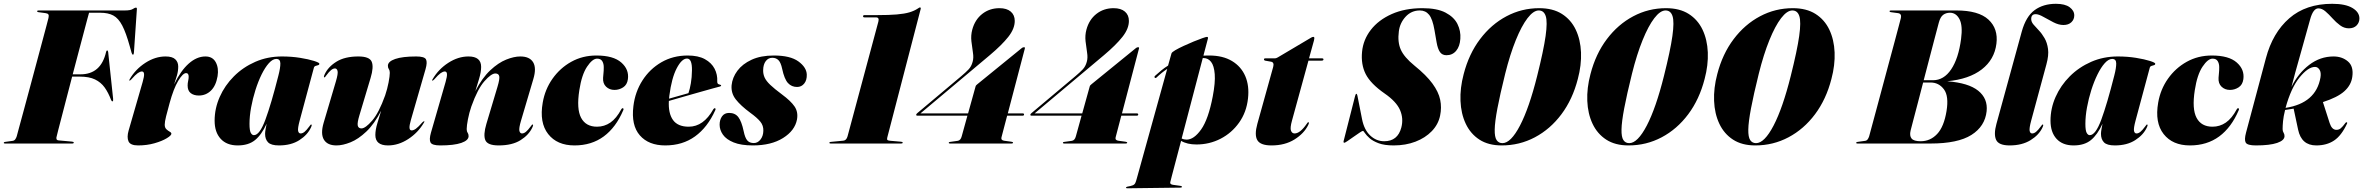

<svg xmlns="http://www.w3.org/2000/svg" viewBox="-40 -755 12432 1010"><path d="M155.5 -696Q155.5 -700 162.5 -700H617Q646.5 -700 658.2 -707.5Q670 -715 675 -715Q681 -715 680 -706L664.5 -479Q664 -467.5 659.5 -467.5Q655 -467.5 652 -478L642.5 -512Q623 -582.5 603 -620.8Q583 -659 556 -673.5Q529 -688 487 -688H428.5Q427 -684 419.5 -655.2Q412 -626.5 399.8 -580.8Q387.5 -535 372.8 -479Q358 -423 342.5 -364H383.5Q491 -364 518 -481.5Q519.5 -489.5 524 -489.5Q528 -489.5 529 -481L555 -236Q556.5 -222.5 552 -222Q547.5 -221 544 -230Q530 -267.5 510.5 -294.8Q491 -322 460 -337Q429 -352 379.5 -352H339.5Q324.5 -295 310.5 -240.8Q296.5 -186.5 285 -142.5Q273.5 -98.5 266.2 -70.2Q259 -42 258 -37Q255.5 -30 257.2 -23.8Q259 -17.5 268 -16.5L339 -10Q348 -9 348 -5Q348 0 340 0H-14Q-20 0 -20 -3.5Q-20 -8 -13.5 -8.5L26 -14Q35 -15 40 -21.8Q45 -28.5 48 -38Q49.5 -44 59.2 -79.8Q69 -115.5 83.8 -170.2Q98.5 -225 115.8 -288.8Q133 -352.5 150 -416.2Q167 -480 181.5 -533.8Q196 -587.5 205 -621.8Q214 -656 215 -660.5Q218 -673.5 214.5 -679Q211 -684.5 199 -686L162 -691Q155.5 -691.5 155.5 -696Z M641.5 -331Q638 -331 642.5 -339Q673 -391 724.8 -424.5Q776.5 -458 831 -458Q866.5 -458 882 -443.2Q897.5 -428.5 897.5 -405Q897.5 -381.5 891 -358.5Q884.5 -335.5 876 -311Q910.5 -383 952.8 -420.5Q995 -458 1040.5 -458Q1078.5 -458 1095 -427.5Q1111.5 -397 1104.5 -354Q1096 -304 1069.5 -278.2Q1043 -252.5 1006 -252.5Q979.5 -252.5 963.2 -265.2Q947 -278 947 -305Q947 -317.5 949.8 -329.5Q952.5 -341.5 952.5 -351.5Q952.5 -370.5 939 -370.5Q922 -370.5 897.5 -329.8Q873 -289 852 -212Q841 -172.5 833.8 -143.5Q826.5 -114.5 826.5 -99Q826.5 -83.5 835.2 -75.2Q844 -67 852.8 -62.2Q861.5 -57.5 861.5 -51.5Q861.5 -42.5 837.2 -27.8Q813 -13 773 -1.5Q733 10 686.5 10Q645.5 10 636 -11.5Q626.5 -33 636.5 -68L710.5 -324Q719 -353.5 717.8 -366.2Q716.5 -379 706.5 -379Q697 -379 684.8 -370.5Q672.5 -362 650.5 -337Q645 -331 641.5 -331Z M1536.5 -121Q1525.5 -80 1528.2 -66.5Q1531 -53 1541.5 -53Q1551.5 -53 1562 -61.5Q1572.5 -70 1588 -91Q1592.5 -97 1593.8 -98.5Q1595 -100 1597 -100Q1603 -100 1596 -85Q1578 -45.5 1534.8 -17.8Q1491.5 10 1427.5 10Q1386 10 1370.2 -6.2Q1354.5 -22.5 1354.5 -51Q1354.5 -60 1357 -74.8Q1359.5 -89.5 1362.5 -104Q1336 -46 1301.5 -18Q1267 10 1210.5 10Q1152.5 10 1120.8 -24.8Q1089 -59.5 1089 -120Q1089 -184.5 1115.8 -245Q1142.5 -305.5 1190.5 -353.5Q1238.5 -401.5 1303 -429.8Q1367.5 -458 1443 -458Q1493.5 -458 1538.5 -450.8Q1583.5 -443.5 1611.8 -434.5Q1640 -425.5 1640 -420Q1640 -414 1633.5 -412.2Q1627 -410.5 1620 -408.2Q1613 -406 1611 -398ZM1272.5 -103.5Q1272.5 -68.5 1279.2 -56.2Q1286 -44 1295.5 -44Q1326 -44 1356.2 -125.8Q1386.5 -207.5 1424.5 -357.5Q1435 -398 1434.8 -421.5Q1434.5 -445 1413.5 -445Q1394.5 -445 1374.5 -422.8Q1354.5 -400.5 1336.2 -363.5Q1318 -326.5 1303.8 -281.5Q1289.5 -236.5 1281 -190.2Q1272.5 -144 1272.5 -103.5Z M2190.5 -117Q2195.5 -117 2189.5 -109Q2159 -57 2107.5 -23.5Q2056 10 2001 10Q1934.5 10 1934.5 -45Q1934.5 -72 1945.5 -108.2Q1956.5 -144.5 1965 -172.5Q1929 -102.5 1887 -62.8Q1845 -23 1804 -6.5Q1763 10 1730 10Q1682 10 1663.8 -20.5Q1645.5 -51 1662.5 -109L1727 -327Q1739 -367.5 1735.8 -381.2Q1732.5 -395 1722 -395Q1712.5 -395 1701.8 -386.5Q1691 -378 1675.5 -357Q1671 -351 1669.8 -349.5Q1668.5 -348 1666.5 -348Q1661 -348 1667.5 -363Q1685.5 -403 1729.8 -430.5Q1774 -458 1845 -458Q1903.5 -458 1915.2 -430.5Q1927 -403 1909.5 -345L1851 -149.5Q1838.5 -108.5 1842 -94Q1845.5 -79.5 1861.5 -79.5Q1882 -79.5 1917.5 -120.2Q1953 -161 1986 -253Q1997.5 -287 2004 -321Q2010.5 -355 2010.5 -372Q2010.5 -384 2005.5 -391.2Q2000.5 -398.5 2000.5 -409Q2000.5 -431.5 2039 -444.8Q2077.5 -458 2149.5 -458Q2192.5 -458 2200.8 -443Q2209 -428 2198.5 -391L2121.5 -124Q2113 -94.5 2114.2 -81.8Q2115.5 -69 2125.5 -69Q2135.5 -69 2147.8 -77.8Q2160 -86.5 2181.5 -111Q2187.5 -117 2190.5 -117Z M2235 -331Q2230 -331 2236 -339Q2266.5 -391 2318.2 -424.5Q2370 -458 2424.5 -458Q2491 -458 2491 -403Q2491 -376 2480 -339.8Q2469 -303.5 2460.5 -275.5Q2496.5 -345.5 2539 -385.2Q2581.5 -425 2622.8 -441.5Q2664 -458 2697 -458Q2746 -458 2764.5 -427.5Q2783 -397 2765.5 -339L2701 -121Q2689 -80.5 2692.2 -66.8Q2695.5 -53 2706 -53Q2716 -53 2726.5 -61.5Q2737 -70 2752.5 -91Q2757 -97 2758.2 -98.5Q2759.5 -100 2761.5 -100Q2767.5 -100 2760.5 -85Q2742.5 -45.5 2698.5 -17.8Q2654.5 10 2583 10Q2524.5 10 2513 -17.8Q2501.5 -45.5 2518.5 -103L2577 -298.5Q2589.5 -340 2586.2 -354.2Q2583 -368.5 2565.5 -368.5Q2544.5 -368.5 2508.5 -328Q2472.5 -287.5 2439.5 -195Q2428 -161.5 2421.5 -127.5Q2415 -93.5 2415 -76Q2415 -64 2420 -56.8Q2425 -49.5 2425 -39Q2425 -16.5 2386.5 -3.2Q2348 10 2276 10Q2233.5 10 2225 -5.2Q2216.5 -20.5 2227 -57L2304 -324Q2312.5 -353.5 2311.2 -366.2Q2310 -379 2300 -379Q2290.5 -379 2278.2 -370.5Q2266 -362 2244 -337Q2238 -331 2235 -331Z M3101 -446.5Q3076.5 -446.5 3048.2 -404.2Q3020 -362 3007.5 -280.5Q2992 -181.5 3017 -135Q3042 -88.5 3100.5 -88.5Q3139 -88.5 3170.8 -110.2Q3202.5 -132 3228.5 -180.5Q3232 -187 3236.5 -185.5Q3242.5 -184 3238.5 -175Q3200 -84.5 3135.8 -37.2Q3071.5 10 2982 10Q2890.5 10 2843.5 -50Q2796.5 -110 2815 -215.5Q2827 -285 2866.5 -341Q2906 -397 2965.2 -430Q3024.5 -463 3097 -463Q3186.5 -463 3228.2 -426.2Q3270 -389.5 3263 -338.5Q3259 -309 3238 -295.5Q3217 -282 3192.5 -282Q3166 -282 3148.2 -299Q3130.5 -316 3132.5 -346Q3133.5 -365 3134.8 -373.2Q3136 -381.5 3136 -402Q3136 -420.5 3128 -433.5Q3120 -446.5 3101 -446.5Z M3722.5 -175Q3682 -85 3616.2 -37.5Q3550.5 10 3459.5 10Q3372 10 3325.8 -43Q3279.5 -96 3292 -197Q3301 -271.5 3339.5 -331.8Q3378 -392 3439.2 -427.5Q3500.5 -463 3577.5 -463Q3633 -463 3668 -443.8Q3703 -424.5 3719 -393.5Q3735 -362.5 3733 -327Q3732.5 -320.5 3735.2 -316Q3738 -311.5 3747.5 -309.5Q3753.5 -308.5 3753.5 -305Q3753.5 -302 3747.5 -300Q3737.5 -297.5 3708.5 -289.5Q3679.5 -281.5 3639.8 -270.2Q3600 -259 3557.5 -246.8Q3515 -234.5 3478.5 -224Q3475 -159 3500.2 -123.8Q3525.5 -88.5 3583 -88.5Q3661 -88.5 3712.5 -180.5Q3717 -187 3721 -185.5Q3726.5 -184 3722.5 -175ZM3481 -251.5Q3480 -243.5 3479.5 -236Q3506 -243.5 3533 -251.2Q3560 -259 3581.5 -265Q3589 -286.5 3594.2 -317Q3599.5 -347.5 3600 -385Q3601 -447 3574 -447Q3546.5 -447 3519.8 -395.8Q3493 -344.5 3481 -251.5Z M3925.5 -2.5Q3946 -2.5 3960.5 -21Q3975 -39.5 3975.5 -67Q3976.5 -94.5 3959.5 -115.2Q3942.5 -136 3906.5 -162Q3856.5 -199 3830.8 -231.8Q3805 -264.5 3808.5 -306.5Q3812.5 -347 3839 -382.8Q3865.5 -418.5 3913.8 -440.8Q3962 -463 4030.5 -463Q4117 -463 4159.8 -432Q4202.5 -401 4204 -363Q4205 -333.5 4190.5 -315.5Q4176 -297.5 4153 -297.5Q4124 -297.5 4105 -318.2Q4086 -339 4074.5 -393Q4067.5 -426 4055 -438.5Q4042.5 -451 4022.5 -451Q4001.5 -451 3988.2 -433.5Q3975 -416 3974.5 -386Q3974 -365.5 3982.2 -347.2Q3990.5 -329 4012 -308.5Q4033.5 -288 4072.5 -259Q4120 -224 4139.8 -194.8Q4159.5 -165.5 4152.5 -126.5Q4141.5 -68 4079.2 -29Q4017 10 3920.5 10Q3858 10 3819.2 -5.8Q3780.5 -21.5 3763 -46.5Q3745.5 -71.5 3745.5 -99Q3745.5 -125 3758.2 -143Q3771 -161 3795.5 -161Q3827 -161 3844 -138.8Q3861 -116.5 3872 -65Q3879 -30.5 3890.8 -16.5Q3902.5 -2.5 3925.5 -2.5Z M4508 -663.5Q4500 -663.5 4500 -669.5Q4500 -675.5 4508 -675.5H4573.5Q4637 -675.5 4677.8 -679Q4718.5 -682.5 4744.2 -690.2Q4770 -698 4788 -710Q4796.5 -716 4799 -716Q4805.5 -716 4803 -707L4627.5 -32Q4626 -26 4626.8 -21Q4627.5 -16 4643 -14.5L4699.5 -9.5Q4708.5 -9 4708.5 -4.5Q4708.5 0 4700.5 0H4329Q4323 0 4323 -4Q4323 -8 4329.5 -8.5L4396.5 -15Q4412.5 -16.5 4418.5 -38L4580.5 -641Q4586.5 -663.5 4568.5 -663.5Z M5018 -355.5Q5040 -374 5055 -389.8Q5070 -405.5 5076.5 -430Q5082.5 -450.5 5078 -478.5Q5073.5 -506.5 5070 -537.8Q5066.5 -569 5074.5 -599Q5088.5 -651.5 5127 -681.8Q5165.5 -712 5217.5 -712Q5256 -712 5277 -694Q5298 -676 5298 -645Q5298 -604 5264 -561Q5230 -518 5167 -465L4802 -158.5H5052.5L5092 -300.5Q5093 -304.5 5096 -307.2Q5099 -310 5102.5 -313L5333 -500.5Q5338.5 -505 5341.8 -505.8Q5345 -506.5 5347.5 -506.5Q5353 -506.5 5351 -499.5L5261.5 -158.5H5339.5Q5347 -158.5 5347 -153Q5347 -146.5 5339.5 -146.5H5258L5228 -32Q5224.5 -17 5243.5 -14.5L5280 -9.5Q5289 -8 5289 -4.5Q5289 0 5281 0H4957Q4951 0 4951 -4Q4951 -8 4957.5 -8.5L4997 -14Q5013.5 -16 5019 -38L5049 -146.5H4785.5Q4779.5 -146.5 4779.5 -151.5Q4779.5 -155 4785.5 -160Z M5618.5 -355.5Q5640.5 -374 5655.5 -389.8Q5670.5 -405.5 5677 -430Q5683 -450.5 5678.5 -478.5Q5674 -506.5 5670.5 -537.8Q5667 -569 5675 -599Q5689 -651.5 5727.5 -681.8Q5766 -712 5818 -712Q5856.5 -712 5877.5 -694Q5898.5 -676 5898.5 -645Q5898.5 -604 5864.5 -561Q5830.5 -518 5767.5 -465L5402.5 -158.5H5653L5692.5 -300.5Q5693.5 -304.5 5696.5 -307.2Q5699.5 -310 5703 -313L5933.5 -500.5Q5939 -505 5942.2 -505.8Q5945.5 -506.5 5948 -506.5Q5953.5 -506.5 5951.5 -499.5L5862 -158.5H5940Q5947.5 -158.5 5947.5 -153Q5947.5 -146.5 5940 -146.5H5858.5L5828.5 -32Q5825 -17 5844 -14.5L5880.5 -9.5Q5889.5 -8 5889.5 -4.5Q5889.5 0 5881.5 0H5557.5Q5551.5 0 5551.5 -4Q5551.5 -8 5558 -8.5L5597.5 -14Q5614 -16 5619.5 -38L5649.5 -146.5H5386Q5380 -146.5 5380 -151.5Q5380 -155 5386 -160Z M6043.5 -347Q6039 -342.5 6034.5 -346.5Q6030.5 -350.5 6036.5 -356.5Q6052.5 -371 6069.2 -384.8Q6086 -398.5 6104.5 -410L6122.5 -474Q6124.5 -480.5 6142.5 -491Q6160.5 -501.5 6186.5 -513.5Q6212.5 -525.5 6239 -536.5Q6265.5 -547.5 6285 -554.2Q6304.5 -561 6309 -561Q6316.5 -561 6314 -551.5L6290.5 -462.5Q6305.5 -463 6321 -463Q6392.5 -463 6440.8 -434Q6489 -405 6510.8 -354.2Q6532.5 -303.5 6525 -237Q6517 -164.5 6478.2 -110Q6439.5 -55.5 6380.8 -25.2Q6322 5 6254 5Q6204.5 5 6173 -14L6124.5 170Q6118.5 192.5 6116 203.8Q6113.5 215 6132 217.5L6168.5 222.5Q6177.5 224 6177.5 227.5Q6177.5 232 6169.5 232L5889.5 235.5Q5883.5 235.5 5883.5 232Q5883.5 228.5 5890 227Q5910.5 223.5 5919.5 219.5Q5928.5 215.5 5932.2 207.5Q5936 199.5 5940 184L6100 -392.5Q6070.5 -373 6043.5 -347ZM6292 -449.5Q6289.5 -449.5 6287 -449.5L6176 -26.5Q6188 -20.5 6202 -20.5Q6240.5 -20.5 6278.5 -74Q6316.5 -127.5 6339.5 -247.5Q6353.5 -320.5 6350 -365Q6346.5 -409.5 6330.8 -429.5Q6315 -449.5 6292 -449.5Z M6646 -430.5 6615 -436Q6609 -437.5 6609 -442.5Q6609 -448 6616 -448H6666.5Q6673 -448 6681.5 -453L6857 -557Q6863 -561 6869 -561Q6874 -561 6874 -554Q6874 -550 6872 -542L6846 -448H6914.5Q6922 -448 6922 -442.5Q6922 -436 6912 -436H6843L6756.5 -121Q6745.5 -81.5 6751.2 -67.2Q6757 -53 6770 -53Q6799 -53 6833.5 -103Q6837.5 -109 6839 -110.5Q6840.5 -112 6842.5 -112Q6849 -112 6841.5 -97Q6820 -53 6769.8 -21.5Q6719.5 10 6648.5 10Q6590.5 10 6574.2 -17.5Q6558 -45 6574 -103L6657.5 -403Q6664 -427.5 6646 -430.5Z M7291.5 10Q7242.5 10 7212 -1.5Q7181.5 -13 7164.5 -28.2Q7147.5 -43.5 7140 -55Q7132.5 -66.5 7129.5 -66.5Q7126 -66.5 7111.8 -57Q7097.5 -47.5 7080.2 -35.2Q7063 -23 7049 -13.5Q7035 -4 7032 -4Q7026 -4 7028 -13L7088.5 -250.5Q7091.5 -261.5 7095 -261.5Q7098.5 -261.5 7100.5 -252L7125 -128Q7136 -72 7168 -42Q7200 -12 7241.5 -12Q7312.5 -12 7331.5 -84Q7344 -131.5 7324.8 -176Q7305.5 -220.5 7244 -263Q7170 -314.5 7144.2 -365.2Q7118.5 -416 7125 -482.5Q7131 -546 7171.2 -598Q7211.5 -650 7281 -681Q7350.5 -712 7443 -712Q7519 -712 7563.8 -688.8Q7608.5 -665.5 7626.8 -628.8Q7645 -592 7642 -551Q7639.5 -511 7620 -487.8Q7600.5 -464.5 7569 -464.5Q7546.5 -464.5 7534.8 -481.2Q7523 -498 7517 -533L7506 -596.5Q7496 -655 7477.5 -677.5Q7459 -700 7429 -700Q7384.5 -700 7354.2 -667.2Q7324 -634.5 7318.5 -590Q7311 -533.5 7328.8 -493.8Q7346.5 -454 7400.5 -410Q7463 -359.5 7495.2 -315.5Q7527.5 -271.5 7536 -230.2Q7544.5 -189 7535.5 -146.5Q7526 -100.5 7491.8 -65Q7457.5 -29.5 7406 -9.8Q7354.5 10 7291.5 10Z M8057 -712Q8128.5 -712 8176.2 -681.8Q8224 -651.5 8249 -599Q8274 -546.5 8276.8 -479.5Q8279.5 -412.5 8260 -339.5Q8232.5 -232.5 8173.8 -154Q8115 -75.5 8034.2 -32.8Q7953.5 10 7859.5 10Q7789.5 10 7742.5 -20.5Q7695.5 -51 7670.5 -104Q7645.5 -157 7642.8 -224.2Q7640 -291.5 7659.5 -365Q7687 -471.5 7745.8 -549.2Q7804.5 -627 7884.8 -669.5Q7965 -712 8057 -712ZM8046 -355Q8080 -490.5 8090.5 -565.5Q8101 -640.5 8091.2 -670.2Q8081.5 -700 8054.5 -700Q8026.5 -700 7995.2 -659.2Q7964 -618.5 7933.8 -544Q7903.5 -469.5 7878 -367.5Q7850.5 -256.5 7837 -185Q7823.5 -113.5 7822.8 -73.8Q7822 -34 7832.8 -18Q7843.5 -2 7863.5 -2Q7907.5 -2 7955.8 -94.5Q8004 -187 8046 -355Z M8724 -712Q8795.5 -712 8843.2 -681.8Q8891 -651.5 8916 -599Q8941 -546.5 8943.8 -479.5Q8946.5 -412.5 8927 -339.5Q8899.5 -232.5 8840.8 -154Q8782 -75.5 8701.2 -32.8Q8620.5 10 8526.5 10Q8456.5 10 8409.5 -20.5Q8362.5 -51 8337.5 -104Q8312.5 -157 8309.8 -224.2Q8307 -291.5 8326.5 -365Q8354 -471.5 8412.8 -549.2Q8471.5 -627 8551.8 -669.5Q8632 -712 8724 -712ZM8713 -355Q8747 -490.5 8757.5 -565.5Q8768 -640.5 8758.2 -670.2Q8748.5 -700 8721.5 -700Q8693.5 -700 8662.2 -659.2Q8631 -618.5 8600.8 -544Q8570.5 -469.5 8545 -367.5Q8517.5 -256.5 8504 -185Q8490.5 -113.5 8489.8 -73.8Q8489 -34 8499.8 -18Q8510.5 -2 8530.5 -2Q8574.5 -2 8622.8 -94.5Q8671 -187 8713 -355Z M9391 -712Q9462.5 -712 9510.2 -681.8Q9558 -651.5 9583 -599Q9608 -546.5 9610.8 -479.5Q9613.5 -412.5 9594 -339.5Q9566.5 -232.5 9507.8 -154Q9449 -75.5 9368.2 -32.8Q9287.5 10 9193.5 10Q9123.5 10 9076.5 -20.5Q9029.5 -51 9004.5 -104Q8979.5 -157 8976.8 -224.2Q8974 -291.5 8993.5 -365Q9021 -471.5 9079.8 -549.2Q9138.5 -627 9218.8 -669.5Q9299 -712 9391 -712ZM9380 -355Q9414 -490.5 9424.5 -565.5Q9435 -640.5 9425.2 -670.2Q9415.5 -700 9388.5 -700Q9360.5 -700 9329.2 -659.2Q9298 -618.5 9267.8 -544Q9237.5 -469.5 9212 -367.5Q9184.5 -256.5 9171 -185Q9157.5 -113.5 9156.8 -73.8Q9156 -34 9166.8 -18Q9177.5 -2 9197.5 -2Q9241.5 -2 9289.8 -94.5Q9338 -187 9380 -355Z M9907 -700H10251Q10368 -700 10420 -652Q10472 -604 10462 -525Q10451.5 -441.5 10385 -390Q10318.5 -338.5 10203 -327.5Q10315 -319 10366.2 -277.8Q10417.5 -236.5 10410.5 -170Q10402 -90.5 10330.5 -45.2Q10259 0 10115.5 0H9730.5Q9724.5 0 9724.5 -3.5Q9724.5 -8 9731 -8.5L9770.5 -14Q9779.5 -15 9784.5 -21.8Q9789.5 -28.5 9792.5 -38Q9794 -43.5 9803.5 -78.8Q9813 -114 9827.8 -168.8Q9842.5 -223.5 9859.8 -287.8Q9877 -352 9894.2 -416Q9911.5 -480 9926 -534Q9940.5 -588 9949.5 -622.2Q9958.5 -656.5 9959.5 -660.5Q9964.5 -683.5 9943.5 -686L9906.5 -691Q9900 -691.5 9900 -696Q9900 -700 9907 -700ZM10159 -636Q10149.5 -600.5 10136.5 -551Q10123.5 -501.5 10108.8 -445.2Q10094 -389 10079.5 -333H10128.5Q10185.5 -333 10224 -390.2Q10262.5 -447.5 10276 -549.5Q10285.5 -620 10267.8 -654Q10250 -688 10217.5 -688Q10197 -688 10182 -677Q10167 -666 10159 -636ZM10010.5 -68Q10004 -40.5 10015.8 -26.2Q10027.5 -12 10063.5 -12Q10114 -12 10150 -50Q10186 -88 10199.5 -170.5Q10212.5 -249.5 10185.8 -285.2Q10159 -321 10115.5 -321H10076.5Q10062 -265 10048.8 -214.5Q10035.5 -164 10025.5 -125.8Q10015.5 -87.5 10010.5 -68Z M10775 -735Q10823 -735 10847.2 -717Q10871.5 -699 10871.5 -674Q10871.5 -652.5 10856.2 -638Q10841 -623.5 10814.5 -623.5Q10789.5 -623.5 10761.8 -637.8Q10734 -652 10709.2 -666.2Q10684.5 -680.5 10668.5 -680.5Q10645 -680.5 10645 -655Q10645 -640 10657 -626Q10669 -612 10685.2 -595Q10701.5 -578 10715.2 -554.2Q10729 -530.5 10733.5 -497.2Q10738 -464 10725 -416.5L10645 -121Q10634 -80 10636.8 -66.5Q10639.5 -53 10650 -53Q10660 -53 10670.5 -61.5Q10681 -70 10696.5 -91Q10701 -97 10702.2 -98.5Q10703.5 -100 10705.5 -100Q10711.5 -100 10704.5 -85Q10686.5 -45.5 10641.8 -17.8Q10597 10 10531.5 10Q10474 10 10460.5 -19.2Q10447 -48.5 10462 -103L10595.5 -589.5Q10617.5 -668.5 10663 -701.8Q10708.5 -735 10775 -735Z M11194 -121Q11183 -80 11185.8 -66.5Q11188.5 -53 11199 -53Q11209 -53 11219.5 -61.5Q11230 -70 11245.5 -91Q11250 -97 11251.2 -98.5Q11252.5 -100 11254.5 -100Q11260.5 -100 11253.5 -85Q11235.5 -45.5 11192.2 -17.8Q11149 10 11085 10Q11043.5 10 11027.8 -6.2Q11012 -22.5 11012 -51Q11012 -60 11014.5 -74.8Q11017 -89.5 11020 -104Q10993.5 -46 10959 -18Q10924.5 10 10868 10Q10810 10 10778.2 -24.8Q10746.5 -59.5 10746.5 -120Q10746.5 -184.5 10773.2 -245Q10800 -305.5 10848 -353.5Q10896 -401.5 10960.5 -429.8Q11025 -458 11100.5 -458Q11151 -458 11196 -450.8Q11241 -443.5 11269.2 -434.5Q11297.5 -425.5 11297.5 -420Q11297.5 -414 11291 -412.2Q11284.5 -410.5 11277.5 -408.2Q11270.5 -406 11268.5 -398ZM10930 -103.5Q10930 -68.5 10936.8 -56.2Q10943.5 -44 10953 -44Q10983.5 -44 11013.8 -125.8Q11044 -207.5 11082 -357.5Q11092.5 -398 11092.2 -421.5Q11092 -445 11071 -445Q11052 -445 11032 -422.8Q11012 -400.5 10993.8 -363.5Q10975.5 -326.5 10961.2 -281.5Q10947 -236.5 10938.5 -190.2Q10930 -144 10930 -103.5Z M11599 -446.5Q11574.5 -446.5 11546.2 -404.2Q11518 -362 11505.5 -280.5Q11490 -181.5 11515 -135Q11540 -88.5 11598.5 -88.5Q11637 -88.5 11668.8 -110.2Q11700.5 -132 11726.5 -180.5Q11730 -187 11734.5 -185.5Q11740.5 -184 11736.5 -175Q11698 -84.5 11633.8 -37.2Q11569.5 10 11480 10Q11388.5 10 11341.5 -50Q11294.5 -110 11313 -215.5Q11325 -285 11364.5 -341Q11404 -397 11463.2 -430Q11522.5 -463 11595 -463Q11684.5 -463 11726.2 -426.2Q11768 -389.5 11761 -338.5Q11757 -309 11736 -295.5Q11715 -282 11690.5 -282Q11664 -282 11646.2 -299Q11628.5 -316 11630.5 -346Q11631.5 -365 11632.8 -373.2Q11634 -381.5 11634 -402Q11634 -420.5 11626 -433.5Q11618 -446.5 11599 -446.5Z M12306.5 -105Q12277 -41.5 12238.2 -15.8Q12199.5 10 12144.5 10Q12066.5 10 12049 -73L12025.5 -183.5Q12004 -180 11980.5 -176.5Q11972 -142 11969.8 -118Q11967.5 -94 11967.5 -76Q11967.5 -64.5 11972.5 -57Q11977.5 -49.5 11977.5 -39Q11977.5 -16.5 11938.8 -3.2Q11900 10 11827 10Q11782 10 11773.5 -4.8Q11765 -19.5 11775 -57L11879.5 -448.5Q11915 -582.5 12002.5 -658.8Q12090 -735 12228.5 -735Q12298 -735 12334.8 -713Q12371.5 -691 12371.5 -658Q12371.5 -636.5 12356.8 -621.2Q12342 -606 12316 -606Q12291 -606 12269.8 -621.8Q12248.5 -637.5 12229.8 -658.5Q12211 -679.5 12192.8 -695.2Q12174.5 -711 12155.5 -711Q12128 -711 12112 -652Q12084.5 -553 12065.5 -485.5Q12046.5 -418 12034 -373.2Q12021.5 -328.5 12014 -297.5Q12049 -369 12107 -413.5Q12165 -458 12235.5 -458Q12280.5 -458 12311.2 -431.8Q12342 -405.5 12334 -350.5Q12328 -307 12292 -274.8Q12256 -242.5 12179.5 -218L12215 -107.5Q12226.5 -72 12250.5 -72Q12263.5 -72 12273 -79.8Q12282.5 -87.5 12299 -109.5Q12301.5 -113 12305 -111.5Q12309 -109.5 12306.5 -105ZM12138 -403Q12101.5 -403 12056.5 -347.5Q12011.5 -292 11983 -187.5Q12143 -212.5 12166.5 -347Q12171 -373.5 12161.8 -388.2Q12152.5 -403 12138 -403Z"/></svg>

Font: Fraunces 144pt S000 Black
Style: Italic
Weight: 900
Italic angle: -16°
Version: Version 1.000; ttfautohint (v1.8.3)